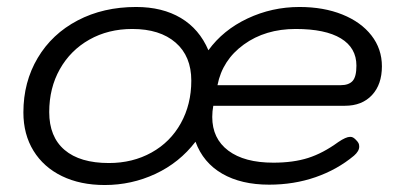

<svg xmlns="http://www.w3.org/2000/svg" viewBox="-20 -520 1151 550"><path d="M47 -198Q47 -285 88 -354Q129 -423 202.5 -461.5Q276 -500 370 -500Q445 -500 498 -468.5Q551 -437 577 -376Q619 -434 689 -467Q759 -500 838 -500Q907 -500 960.5 -478.5Q1014 -457 1044 -418.5Q1074 -380 1074 -330Q1074 -278 1045.5 -247.5Q1017 -217 968 -217H591Q588 -201 588 -185Q588 -123 634 -88.5Q680 -54 763 -54Q820 -54 862.5 -67.5Q905 -81 949 -113Q971 -128 983 -128Q988 -128 991.5 -126Q995 -124 999 -120Q1005 -114 1007 -110Q1009 -106 1009 -100Q1009 -87 994 -74Q946 -34 884 -12.5Q822 9 751 9Q671 9 616.5 -22.5Q562 -54 540 -114Q494 -54 425.5 -22Q357 10 280 10Q210 10 157.5 -15.5Q105 -41 76 -88Q47 -135 47 -198ZM528 -289Q528 -359 483 -398Q438 -437 359 -437Q290 -437 236 -406.5Q182 -376 151.5 -322Q121 -268 121 -199Q121 -128 165 -90.5Q209 -53 292 -53Q360 -53 414 -83Q468 -113 498 -167Q528 -221 528 -289ZM956 -276Q979 -276 990 -288Q1001 -300 1001 -332Q1001 -383 956.5 -410Q912 -437 827 -437Q740 -437 678.5 -392.5Q617 -348 603 -276Z"/></svg>

Font: Kodchasan
Style: Italic
Weight: 400
Italic angle: -10°
Version: Version 1.000; ttfautohint (v1.6)